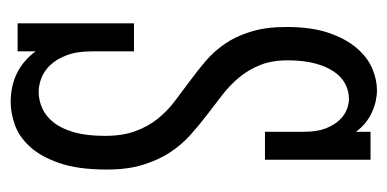

<svg xmlns="http://www.w3.org/2000/svg" viewBox="-206 -518 736 365"><g transform="rotate(90 162.5 -335.0)"><path d="M23.9 0V-221.2H77.1V-142.1Q77.1 -112.3 84.7 -92.8Q92.3 -73.2 103.8 -61.5Q115.2 -49.8 128.7 -44.9Q142.1 -40 153.8 -40Q170.4 -40 185.5 -46.9Q200.7 -53.7 212.4 -68.6Q224.1 -83.5 231 -107.4Q237.8 -131.3 237.8 -166Q237.8 -199.2 229 -223.4Q220.2 -247.6 205.6 -265.9Q190.9 -284.2 172.4 -298.3Q153.8 -312.5 134.3 -326.9Q114.7 -341.3 96.2 -356.9Q77.6 -372.6 63 -393.8Q48.3 -415 39.6 -443.6Q30.8 -472.2 30.8 -511.2Q30.8 -558.6 42 -591.3Q53.2 -624 70.8 -644.5Q88.4 -665 109.6 -674.1Q130.9 -683.1 150.9 -683.1Q161.1 -683.1 172.1 -680.7Q183.1 -678.2 193.6 -673.3Q204.1 -668.5 213.4 -660.9Q222.7 -653.3 230 -643.1V-670.9H283.2V-470.2H230V-544.9Q230 -569.8 223.4 -586.2Q216.8 -602.5 207.3 -612.3Q197.8 -622.1 187 -626Q176.3 -629.9 168 -629.9Q152.8 -629.9 139.4 -623Q126 -616.2 116 -601.8Q106 -587.4 100.1 -565.4Q94.2 -543.5 94.2 -513.2Q94.2 -482.9 103.3 -460.7Q112.3 -438.5 126.7 -421.1Q141.1 -403.8 159.9 -389.2Q178.7 -374.5 198 -359.9Q217.3 -345.2 236.1 -328.4Q254.9 -311.5 269.3 -289.6Q283.7 -267.6 292.7 -238.5Q301.8 -209.5 301.8 -169.9Q301.8 -113.8 289.1 -78.1Q276.4 -42.5 257.3 -22.2Q238.3 -2 215.8 5.6Q193.4 13.2 173.8 13.2Q112.3 13.2 77.1 -34.2V0Z"/></g></svg>

Font: Stint Ultra Condensed
Style: Regular
Weight: 400
Width: 1
Designer: Astigmatic (AOETI)
Foundry: Astigmatic (AOETI)
Version: Version 1.000